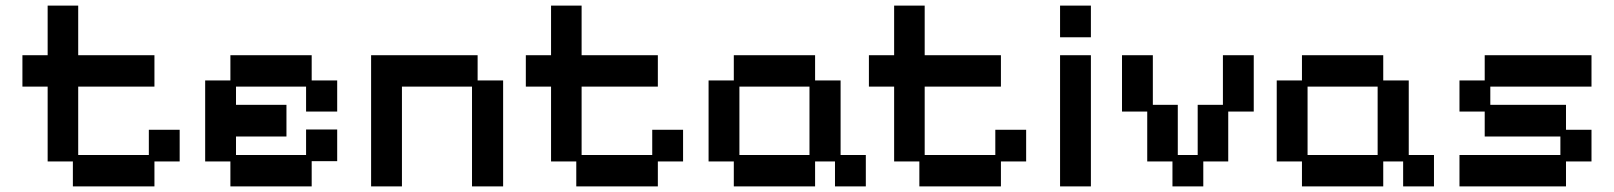

<svg xmlns="http://www.w3.org/2000/svg" viewBox="-20 -653 5759 685"><path d="M240 12V-77H150V-344H60V-456H150V-633H259V-456H531V-344H259V-100H511V-190H621V-77H531V12Z M802 12V-77H712V-366H802V-456H1092V-366H1183V-255H1072V-344H822V-279H1002V-166H822V-100H1072V-191H1183V-78H1092V12Z M1304 12V-456H1684V-366H1775V12H1664V-344H1414V12Z M2036 12V-77H1946V-344H1856V-456H1946V-633H2055V-456H2327V-344H2055V-100H2307V-190H2417V-77H2327V12Z M2598 12V-77H2508V-366H2598V-456H2888V-366H2979V-100H3069V12H2959V-77H2888V12ZM2618 -100H2868V-344H2618Z M3260 12V-77H3170V-344H3080V-456H3170V-633H3279V-456H3551V-344H3279V-100H3531V-190H3641V-77H3551V12Z M3762 12V-456H3872V12ZM3762 -520V-633H3872V-520Z M4163 12V-77H4073V-255H3983V-456H4093V-279H4182V-100H4253V-279H4343V-456H4453V-255H4362V-77H4273V12Z M4625 12V-77H4535V-366H4625V-456H4915V-366H5006V-100H5096V12H4986V-77H4915V12ZM4645 -100H4895V-344H4645Z M5187 12V-100H5547V-166H5277V-255H5187V-366H5277V-456H5658V-344H5297V-279H5567V-190H5658V-77H5567V12Z"/></svg>

Font: Pixelify Sans Medium
Style: Regular
Weight: 500
Designer: Stefie Justprince
Foundry: Typecalism Foundryline
Version: Version 1.000;February 13, 2025;FontCreator 15.0.0.3015 64-b